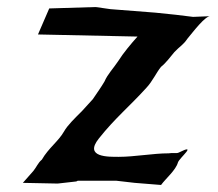

<svg xmlns="http://www.w3.org/2000/svg" viewBox="-20 -540 619 546"><path d="M88 -442 371 -436C354 -417 331 -390 316 -366C302 -345 286 -329 277 -308C267 -291 258 -279 244 -258L213 -224C193 -204 172 -184 162 -166C146 -138 118 -119 99 -86C88 -77 84 -65 75 -54L45 -20L144 -18L197 -24L201 -26H311L363 -20L438 -14C451 -32 480 -56 486 -78C490 -91 544 -134 488 -106C482 -103 469 -106 460 -104C415 -104 363 -94 318 -94C289 -94 218 -92 261 -146C307 -204 349 -238 396 -290C414 -309 424 -333 438 -350C452 -361 465 -379 476 -392C491 -408 501 -412 513 -430C529 -449 564 -496 579 -494L529 -492L480 -498L422 -504L294 -514L252 -520L120 -516Z"/></svg>

Font: Yuck
Style: It
Weight: 400
Version: Version Bleh